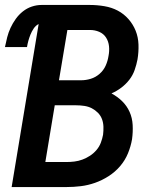

<svg xmlns="http://www.w3.org/2000/svg" viewBox="-22 -755 642 775"><path d="M25 0 134 -658Q122 -652 114 -640Q106 -628 101 -615.5Q96 -603 92.5 -590.5Q89 -578 87 -565H-2Q2 -585 7 -604.5Q12 -624 20.5 -642.5Q29 -661 41.5 -678.5Q54 -696 70.5 -709Q87 -722 106.5 -728.5Q126 -735 146 -735H340Q370 -735 399.5 -730Q429 -725 453.5 -712Q478 -699 496.5 -678Q515 -657 525.5 -631Q536 -605 537 -575Q538 -545 533 -515Q529 -494 521.5 -472.5Q514 -451 500 -433Q486 -415 467.5 -401Q449 -387 428 -378Q452 -365 471 -346.5Q490 -328 501 -303.5Q512 -279 513.5 -250.5Q515 -222 511 -193Q506 -164 494.5 -136Q483 -108 463 -84.5Q443 -61 416.5 -44Q390 -27 361.5 -17Q333 -7 304 -3.5Q275 0 247 0ZM216 -431H305Q325 -431 344.5 -437Q364 -443 380 -457Q396 -471 404.5 -490Q413 -509 416 -529Q420 -549 418 -568.5Q416 -588 406 -603.5Q396 -619 378.5 -626.5Q361 -634 341 -634H250ZM161 -101H246Q262 -101 278.5 -103Q295 -105 311 -111Q327 -117 341.5 -126.5Q356 -136 367.5 -149.5Q379 -163 385 -179Q391 -195 394 -211Q396 -227 395.5 -243.5Q395 -260 389.5 -274.5Q384 -289 373 -300Q362 -311 348.5 -318Q335 -325 318.5 -327.5Q302 -330 285 -330H199Z"/></svg>

Font: Iosevka Extended
Style: Bold Italic
Weight: 700
Width: 7
Italic angle: -9°
Monospace: yes
Designer: Belleve Invis
Foundry: Belleve Invis
Version: Version 32.5.0; ttfautohint (v1.8.4)